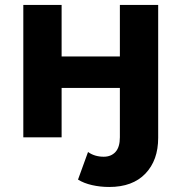

<svg xmlns="http://www.w3.org/2000/svg" viewBox="-20 -558 737 780"><path d="M423.8 201.6Q387.4 201.6 354 194Q320.5 186.4 296.9 171.6L337.6 59.6Q364.6 78.7 401.3 78.7Q431.5 78.7 449.3 59.1Q467 39.6 467 -0.4V-200.9H230.3V0H74.7V-537.9H230.3V-328.5H467V-537.9H622.6V2.2Q622.6 93.1 570.7 147.3Q518.7 201.6 423.8 201.6Z"/></svg>

Font: Montserrat Alternates Thin
Style: Regular
Weight: 100
Designer: Julieta Ulanovsky
Foundry: Julieta Ulanovsky
Version: Version 9.000